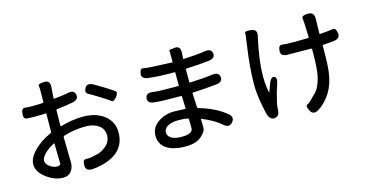

<svg xmlns="http://www.w3.org/2000/svg" viewBox="-84 -1197 3169 1653"><g transform="rotate(-15 1500.0 -370.5)"><path d="M314 40Q243 40 171 -12Q94 -68 94 -136Q94 -197 160 -261Q221 -321 304 -356Q315 -361 315 -372L316 -529Q316 -534 311 -534L281 -532Q250 -531 219 -531Q173 -531 142.5 -534Q112 -537 117 -584Q122 -631 151 -627.5Q180 -624 219 -624Q248 -624 277 -625L311 -627Q317 -627 317 -633L318 -726Q318 -769 315.5 -782.5Q313 -796 368 -799Q422 -801 417 -739L410 -641Q410 -636 415 -637Q519 -648 536 -653Q595 -670 607 -624Q618 -578 559 -565Q519 -556 415 -544Q408 -543 408 -536L406 -397Q406 -392 411 -393Q517 -424 614 -424Q728 -424 800 -368Q875 -310 875 -216Q875 -30 659 21Q611 32 577 34Q517 37 516 -14Q515 -66 545 -65Q575 -64 586 -66Q616 -73 646 -79Q685 -86 726 -120Q773 -158 773 -215.5Q773 -273 728 -305Q683 -337 613 -337Q512 -337 417 -307Q408 -304 408 -294L411 -127Q412 -97 412 -67Q412 -22 385 11Q362 40 314 40ZM286 -67Q320 -67 320 -83Q320 -113 319 -143L317 -263Q317 -268 313 -266Q262 -241 227 -206Q192 -171 192 -142Q192 -113 225 -90Q258 -67 286 -67ZM931 -512Q902 -477 888.5 -489Q875 -501 798 -549Q734 -589 706.5 -603.5Q679 -618 699 -657Q719 -696 772 -669Q777 -667 848.5 -623.5Q920 -580 940.5 -564Q961 -548 931 -512Z M1405 53Q1293 53 1233.5 12.5Q1174 -28 1174 -102Q1174 -176 1238 -220Q1302 -264 1381 -264Q1412 -264 1443 -262L1481 -260Q1486 -260 1486 -265L1482 -371Q1482 -377 1476 -377H1427Q1295 -377 1237 -384Q1177 -391 1184 -437Q1190 -483 1250 -473Q1293 -466 1429 -466H1475Q1480 -466 1480 -471V-584Q1480 -589 1475 -589H1439Q1334 -589 1242 -600Q1182 -608 1189 -652Q1196 -696 1216 -692.5Q1236 -689 1285 -685Q1314 -683 1343 -682L1476 -676Q1481 -676 1481 -681V-737Q1481 -780 1480 -783.5Q1479 -787 1531 -792Q1583 -797 1579 -734L1576 -684Q1576 -679 1581 -679Q1710 -685 1772 -696Q1831 -706 1838 -661Q1845 -616 1785 -608Q1701 -598 1581 -593Q1575 -593 1575 -587V-474Q1575 -469 1580 -469Q1706 -474 1782 -485Q1842 -493 1848 -447Q1854 -402 1794 -395Q1711 -385 1582 -379Q1577 -379 1577 -374L1583 -250Q1584 -240 1594 -237Q1733 -199 1828 -122Q1875 -84 1841 -44Q1807 -4 1762 -44Q1704 -97 1594 -142Q1589 -144 1589 -139L1590 -123Q1591 -92 1591 -61Q1591 -30 1547 9Q1498 53 1405 53ZM1392 -36Q1491 -36 1491 -87Q1491 -117 1490 -147V-164Q1490 -173 1482 -175Q1447 -182 1399 -182Q1338 -182 1303 -161Q1268 -140 1268 -107.5Q1268 -75 1299 -55.5Q1330 -36 1392 -36Z M2587 45Q2535 77 2511 30Q2487 -17 2506 -24.5Q2525 -32 2545 -53Q2566 -76 2589 -97Q2631 -137 2653 -226Q2670 -297 2670 -448V-476Q2670 -481 2665 -481L2452 -483Q2390 -484 2395 -534Q2399 -584 2430.5 -579Q2462 -574 2548 -574L2663 -576Q2668 -576 2668 -581L2664 -695Q2663 -723 2659 -750Q2654 -777 2712 -779Q2769 -781 2768 -720L2765 -588Q2765 -583 2770 -583Q2858 -590 2885.5 -595.5Q2913 -601 2921 -551Q2929 -502 2869 -494Q2843 -490 2772 -486Q2766 -486 2766 -480V-447Q2766 -307 2756 -239Q2742 -140 2699 -71Q2650 6 2587 45ZM2208 15Q2166 22 2148 -32Q2143 -46 2128 -123Q2108 -224 2108 -307Q2108 -460 2138 -661Q2142 -690 2143 -699Q2144 -707 2146.5 -722.5Q2149 -738 2149 -757.5Q2149 -777 2206 -769Q2263 -761 2247 -704Q2246 -699 2240 -671Q2177 -378 2215 -212Q2216 -207 2218 -212L2244 -282Q2265 -338 2293 -328Q2321 -317 2301 -261Q2279 -199 2258 -107Q2252 -81 2251 -54V-48Q2250 9 2208 15Z"/></g></svg>

Font: Resource Han Rounded TW Medium
Style: Regular
Weight: 500
Designer: Cyano Hao (round all glyphs); Ryoko NISHIZUKA 西塚涼子 (kana, bopomofo & ideographs); Paul D. Hunt (Latin, Greek & Cyrillic)
Foundry: Cyano Hao
Version: 0.990